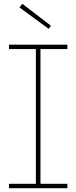

<svg xmlns="http://www.w3.org/2000/svg" viewBox="-20 -986 400 1006"><path d="M97 -966 247 -851 235 -835 82 -947ZM27 -729V-752H333V-729H192V-23H333V0H27V-23H168V-729Z"/></svg>

Font: Hepta Slab ExtraLight ExtraLight
Style: Regular
Weight: 250
Version: Version 1.102